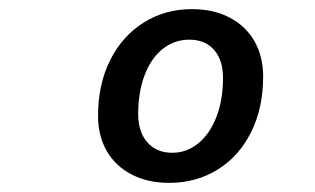

<svg xmlns="http://www.w3.org/2000/svg" viewBox="-20 -728 690 421"><path d="M195 -474Q195 -543 221.5 -596Q248 -649 295 -678.5Q342 -708 401 -708Q448 -708 483.5 -689.5Q519 -671 538 -637.5Q557 -604 557 -560Q557 -491 530.5 -438Q504 -385 457 -356Q410 -327 351 -327Q304 -327 268.5 -345.5Q233 -364 214 -397Q195 -430 195 -474ZM358 -393Q389 -393 414.5 -413.5Q440 -434 454.5 -471.5Q469 -509 469 -557Q469 -596 449.5 -618.5Q430 -641 395 -641Q362 -641 336.5 -620.5Q311 -600 297 -563Q283 -526 283 -478Q283 -439 303 -416Q323 -393 358 -393Z"/></svg>

Font: Azeret Mono Medium
Style: Italic
Weight: 500
Italic angle: -12°
Designer: Martin Vácha
Foundry: Displaay
Version: Version 1.000; Glyphs 3.0.3, build 3074